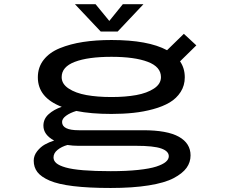

<svg xmlns="http://www.w3.org/2000/svg" viewBox="-20 -706 1090 931"><path d="M675.5 -685.5 550.5 -553H468.5L343.5 -685.5H443.5L510 -604.5L575.5 -685.5ZM520.5 -153.5Q421 -153.5 350 -168Q320 -159 300.5 -144.8Q281 -130.5 281 -114.5Q281 -74.5 362 -74.5H674Q791 -74.5 847.5 -42.8Q904 -11 904 47.5Q904 81 884.5 108Q865 135 822 157.8Q779 180.5 701.2 193Q623.5 205.5 516.5 205.5Q409.5 205.5 335.5 196.5Q261.5 187.5 220.2 169.5Q179 151.5 161.2 128.2Q143.5 105 143.5 73Q143.5 48.5 160.2 27.2Q177 6 197.8 -5.5Q218.5 -17 242.5 -24.5Q190.5 -52.5 190.5 -96.5Q190.5 -129.5 215.8 -152.2Q241 -175 279.5 -188Q163.5 -232.5 163.5 -331Q163.5 -380 191.8 -416Q220 -452 270.5 -472.5Q321 -493 383 -502.5Q445 -512 520.5 -512Q698 -512 790 -462.5L871.5 -542L932 -486L853 -408.5Q876 -375.5 876 -331Q876 -291.5 856 -260.2Q836 -229 802.8 -209.2Q769.5 -189.5 723 -176.8Q676.5 -164 626.8 -158.8Q577 -153.5 520.5 -153.5ZM520.5 -235.5Q588.5 -235.5 640.8 -245Q693 -254.5 726.8 -276.8Q760.5 -299 760.5 -332Q760.5 -382 696.5 -406.2Q632.5 -430.5 520.5 -430.5Q407 -430.5 343 -406.2Q279 -382 279 -332Q279 -299 312.8 -276.8Q346.5 -254.5 399.2 -245Q452 -235.5 520.5 -235.5ZM239.5 57.5Q239.5 73.5 253.2 85.2Q267 97 298.2 106Q329.5 115 384.2 119.5Q439 124 517 124Q593 124 649.5 118Q706 112 737.5 101.8Q769 91.5 783.8 79Q798.5 66.5 798.5 51.5Q798.5 27 761.8 14Q725 1 639.5 1H359Q333.5 1 307 -3Q278.5 5 259 20.8Q239.5 36.5 239.5 57.5Z"/></svg>

Font: League Mono Extended
Style: Regular
Weight: 400
Width: 9
Designer: Tyler Finck
Foundry: The League of Moveable Type / Tyler Finck
Version: Version 2.210